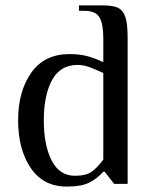

<svg xmlns="http://www.w3.org/2000/svg" viewBox="-20 -680 564 710"><path d="M47 -235Q47 -342 95.5 -411Q144 -480 237 -480Q275 -480 304 -472Q333 -464 362 -450V-540Q362 -591 348 -615.5Q334 -640 292 -640H272V-660H362Q399 -660 417.5 -650.5Q436 -641 444 -616Q452 -591 452 -540V0H402L367 -45H362Q340 -20 310.5 -5Q281 10 227 10Q140 10 93.5 -59Q47 -128 47 -235ZM362 -90V-410Q332 -424 310 -432Q288 -440 267 -440Q203 -440 172.5 -384Q142 -328 142 -235Q142 -143 171 -86.5Q200 -30 257 -30Q298 -30 319 -45Q340 -60 362 -90Z"/></svg>

Font: ZCOOL XiaoWei
Style: Regular
Weight: 400
Version: Version 1.000